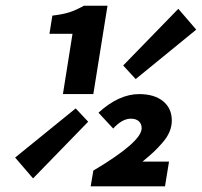

<svg xmlns="http://www.w3.org/2000/svg" viewBox="-20 -655 710 675"><path d="M201.2 -324.2 234.9 -536.1H153.8L164.1 -600.1Q201.2 -604.5 223.9 -611.8Q246.6 -619.1 274.9 -634.8H357.9L308.1 -324.2ZM457 -377 413.1 -424.8 606.9 -624 669.9 -550.8ZM298.8 0 308.1 -55.2Q478 -156.2 478 -204.1Q478 -219.7 468 -228.8Q458 -237.8 439.9 -237.8Q409.7 -237.8 377.9 -203.1L326.2 -258.8Q397.9 -324.2 469.2 -324.2Q522.5 -324.2 553.2 -299.3Q584 -274.4 584 -231Q584 -210.9 575.9 -191.7Q567.9 -172.4 551 -153.1Q534.2 -133.8 519.8 -120.4Q505.4 -106.9 481 -86.9H574.2L560.1 0ZM96.2 -27.8 33.2 -101.1 246.1 -273.9 290 -227.1Z"/></svg>

Font: Office Code Pro Bold Italic
Style: Regular
Weight: 700
Italic angle: -9°
Designer: Nathan Rutzky & Paul D. Hunt
Foundry: Adobe Systems Incorporated
Version: Version 1.004;PS 001.004;hotconv 1.0.70;makeotf.lib2.5.58329